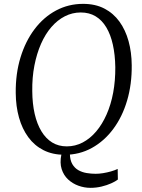

<svg xmlns="http://www.w3.org/2000/svg" viewBox="-20 -772 717 970"><path d="M437 177Q406 177 376.2 166.2Q346.5 155.5 324 134.5Q301.5 113.5 291.5 82.2Q281.5 51 290 9L333 4Q333.5 36.5 345.2 56.8Q357 77 376 87.8Q395 98.5 417.8 102.2Q440.5 106 463.5 106Q480.5 106 500.8 102.8Q521 99.5 540.5 94Q560 88.5 574.5 81.5L575.5 135Q563.5 144.5 541.8 154.2Q520 164 493 170.5Q466 177 437 177ZM306.5 10Q246 10 200 -13.2Q154 -36.5 123 -78.8Q92 -121 76 -178Q60 -235 59.5 -302.5Q58.5 -399.5 83.5 -481.5Q108.5 -563.5 154.5 -624.5Q200.5 -685.5 263.2 -719Q326 -752.5 400 -752.5Q461.5 -752.5 507.2 -728.8Q553 -705 583.5 -662.8Q614 -620.5 629.5 -564.2Q645 -508 645.5 -442.5Q646.5 -346.5 622.2 -264.2Q598 -182 552.2 -120.5Q506.5 -59 444 -24.5Q381.5 10 306.5 10ZM317.5 -32.5Q360 -32.5 397.8 -52.2Q435.5 -72 466 -108Q496.5 -144 518.5 -193.8Q540.5 -243.5 551.8 -304Q563 -364.5 562.5 -432.5Q561.5 -495.5 550.2 -546.2Q539 -597 517.2 -633.5Q495.5 -670 463.2 -689.5Q431 -709 388 -709Q345.5 -709 307.8 -689.8Q270 -670.5 239.5 -635.2Q209 -600 187.2 -550.5Q165.5 -501 153.8 -440.8Q142 -380.5 143 -311.5Q143.5 -248 155.2 -196.8Q167 -145.5 189.2 -108.8Q211.5 -72 243.5 -52.2Q275.5 -32.5 317.5 -32.5Z"/></svg>

Font: Merriweather 48pt Light
Style: Italic
Weight: 300
Italic angle: -7.8°
Version: Version 2.101